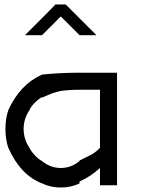

<svg xmlns="http://www.w3.org/2000/svg" viewBox="-20 -823 707 853"><path d="M424.2 -76.7Q382.5 -38.3 333.3 -16.7V-8.3Q295.8 10 250 10Q204.2 10 166.7 -8.3Q70.8 -45 16.7 -166.7Q4.2 -204.2 4.2 -250Q4.2 -295.8 16.7 -333.3Q68.3 -447.5 166.7 -491.7Q248.3 -500 333.3 -500H500V0H424.2ZM333.3 -107.5V-110Q340.8 -114.2 357.9 -122.1Q375 -130 384.2 -135Q393.3 -140 405 -148.8Q416.7 -157.5 424.2 -166.7V-424.2H333.3Q309.2 -424.2 289.2 -422.9Q269.2 -421.7 257.5 -420Q245.8 -418.3 230.8 -414.2Q215.8 -410 210.4 -407.9Q205 -405.8 188.8 -398.8Q172.5 -391.7 166.7 -389.2V-391.7Q150.8 -383.3 133.3 -365.4Q115.8 -347.5 110.8 -333.3Q85 -295.8 85 -250Q85 -204.2 110.8 -166.7Q116.7 -152.5 133.8 -134.2Q150.8 -115.8 166.7 -107.5Q204.2 -76.7 250 -76.7Q295.8 -76.7 333.3 -107.5ZM271.7 -803.3 408.3 -666.7H333.3L250 -750L166.7 -666.7H90.8Q174.2 -749.2 226.7 -803.3Z"/></svg>

Font: 0xA000-Mono
Style: Mono
Weight: 400
Version: Version 0.1